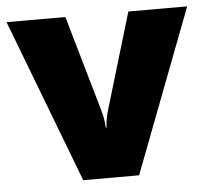

<svg xmlns="http://www.w3.org/2000/svg" viewBox="-45 -600 700 647"><g transform="rotate(-5 305.5 -276.5)"><path d="M211 0H400L611 -553H412L314 -225C311 -214 305 -192 305 -170H302C302 -191 295 -220 293 -226L199 -553H0Z"/></g></svg>

Font: Noto Sans Bengali Black
Style: Regular
Weight: 900
Designer: Jelle Bosma - Monotype Design Team
Foundry: Monotype Imaging Inc.
Version: Version 2.003